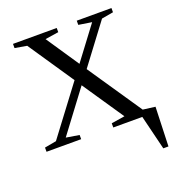

<svg xmlns="http://www.w3.org/2000/svg" viewBox="-152 -778 1027 1114"><g transform="rotate(-20 361.0 -221.0)"><path d="M697.3 212.9H665.5L613.3 0H434.1V-25.9L517.1 -39.1L345.2 -293L154.8 -39.1L235.8 -25.9V0H22V-25.9L94.2 -39.1L316.9 -335L127 -616.2L53.2 -628.9V-654.8H323.2V-628.9L240.2 -616.2L376 -414.1L527.8 -616.2L446.8 -628.9V-654.8H661.1V-628.9L588.9 -616.2L404.8 -371.1L629.9 -39.1L705.6 -29.3Z"/></g></svg>

Font: Tinos
Style: Regular
Weight: 400
Designer: Steve Matteson
Foundry: Monotype Imaging Inc.
Version: Version 1.23